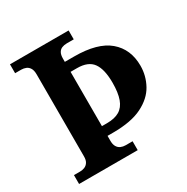

<svg xmlns="http://www.w3.org/2000/svg" viewBox="-163 -853 964 992"><g transform="rotate(-30 319.0 -357.0)"><path d="M28.1 0V-53H64.3Q79.2 -53 92.2 -58.3Q105.2 -63.6 113.3 -76.2Q121.4 -88.8 121.4 -110.5V-600Q121.4 -623.9 113.3 -637.1Q105.2 -650.4 92.2 -655.7Q79.2 -661 64.3 -661H28.1V-714H377.9V-661H336.3Q320.1 -661 307.2 -655.7Q294.3 -650.4 287.1 -637.7Q279.8 -625 279.8 -602.3V-583.3H335.2Q474.6 -583.3 541.5 -526.5Q608.5 -469.6 608.5 -371Q608.5 -311.4 579.8 -259Q551.1 -206.6 486.3 -174.2Q421.5 -141.8 313.2 -141.8H279.8V-111.7Q279.8 -90.5 287.6 -77.4Q295.4 -64.2 308.4 -58.6Q321.3 -53 336.3 -53H377.9V0ZM310.2 -199.8Q356.1 -199.8 384.4 -216.6Q412.7 -233.3 426.2 -270.4Q439.6 -307.5 439.6 -367Q439.6 -446.9 412.1 -485.3Q384.7 -523.7 318.2 -523.7H279.8V-199.8Z"/></g></svg>

Font: Noto Serif Hebrew
Style: Regular
Weight: 400
Designer: Monotype Design Team
Foundry: Monotype Imaging Inc.
Version: Version 2.003